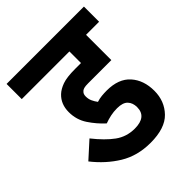

<svg xmlns="http://www.w3.org/2000/svg" viewBox="-179 -727 832 832"><g transform="rotate(-45 237.0 -311.0)"><path d="M264 -209Q243 -209 224 -205Q205 -201 186 -194Q154 -223 129 -260.5Q104 -298 104 -345Q104 -394 136 -424Q152 -439 178.5 -448.5Q205 -458 256 -458H292V-529H0V-622H474V-529H394V-374H252Q235 -374 226 -371.5Q217 -369 212 -363Q204 -356 204 -341Q204 -325 210 -312Q216 -299 225 -287Q240 -292 255.5 -293.5Q271 -295 286 -295Q359 -295 395.5 -254Q432 -213 432 -148Q432 -85 391 -42.5Q350 0 261 0Q181 0 120.5 -37Q60 -74 13 -134L87 -201Q129 -148 167.5 -120Q206 -92 256 -92Q329 -92 329 -151Q329 -177 314 -193Q299 -209 264 -209Z"/></g></svg>

Font: Noto Sans Devanagari UI ExtraCondensed SemiBold
Style: Regular
Weight: 600
Width: 2
Designer: Jelle Bosma - Monotype Design Team
Foundry: Monotype Imaging Inc.
Version: Version 2.004; ttfautohint (v1.8.4.7-5d5b)